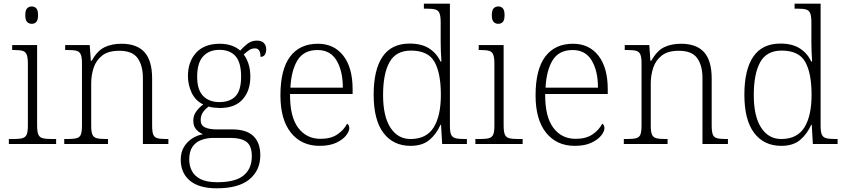

<svg xmlns="http://www.w3.org/2000/svg" viewBox="-20 -780 4575 1040"><path d="M152 -651Q137 -651 127 -661Q117 -671 117 -698Q117 -725 127 -735Q137 -745 152 -745Q167 -745 176.5 -735Q186 -725 186 -698Q186 -671 176.5 -661Q167 -651 152 -651ZM28 0V-27H53Q84 -27 101 -31.5Q118 -36 124.5 -51Q131 -66 131 -99V-434Q131 -469 124.5 -484.5Q118 -500 102.5 -504.5Q87 -509 59 -509H46V-536H181V-101Q181 -67 187.5 -51.5Q194 -36 211 -31.5Q228 -27 260 -27H284V0Z M328 0V-27H346Q378 -27 395 -31.5Q412 -36 418 -51.5Q424 -67 424 -101V-437Q424 -470 417.5 -485Q411 -500 395.5 -504.5Q380 -509 353 -509H333V-536H466L472 -451H477Q507 -505 546 -524Q585 -543 638 -543Q722 -543 763 -497Q804 -451 804 -355V-101Q804 -67 810 -51.5Q816 -36 832.5 -31.5Q849 -27 880 -27H892V0H754V-358Q754 -425 725.5 -465Q697 -505 626 -505Q567 -505 534 -479.5Q501 -454 487.5 -413.5Q474 -373 474 -329V-99Q474 -66 480.5 -51Q487 -36 504 -31.5Q521 -27 552 -27H565V0Z M1154 240Q1058 240 1008.5 198.5Q959 157 959 85Q959 44 977 15Q995 -14 1022.5 -31Q1050 -48 1080 -53Q1059 -61 1043 -78.5Q1027 -96 1027 -127Q1027 -156 1044.5 -178.5Q1062 -201 1081 -214Q1038 -235 1018 -278Q998 -321 998 -368Q998 -446 1042.5 -494.5Q1087 -543 1171 -543Q1207 -543 1235.5 -532.5Q1264 -522 1281 -506Q1295 -522 1318 -541Q1341 -560 1371 -560Q1398 -560 1410 -546.5Q1422 -533 1422 -514Q1422 -495 1414.5 -483.5Q1407 -472 1391 -472Q1391 -518 1362 -518Q1343 -518 1329.5 -508.5Q1316 -499 1300 -485Q1315 -466 1325.5 -435.5Q1336 -405 1336 -364Q1336 -289 1294.5 -242Q1253 -195 1171 -195Q1159 -195 1139 -197Q1119 -199 1111 -203Q1093 -191 1080 -173Q1067 -155 1067 -129Q1067 -101 1090.5 -90Q1114 -79 1154 -79H1238Q1315 -79 1352.5 -43Q1390 -7 1390 61Q1390 142 1331.5 191Q1273 240 1154 240ZM1168 -227Q1225 -227 1255.5 -258.5Q1286 -290 1286 -365Q1286 -441 1256 -475.5Q1226 -510 1168 -510Q1113 -510 1080.5 -475Q1048 -440 1048 -364Q1048 -293 1080.5 -260Q1113 -227 1168 -227ZM1157 207Q1256 207 1300 170Q1344 133 1344 67Q1344 9 1314.5 -12Q1285 -33 1230 -33H1137Q1101 -33 1071 -22Q1041 -11 1023 14.5Q1005 40 1005 84Q1005 117 1019 145Q1033 173 1066 190Q1099 207 1157 207Z M1711 10Q1613 10 1556 -61Q1499 -132 1499 -263Q1499 -404 1551.5 -473.5Q1604 -543 1702 -543Q1789 -543 1839.5 -478.5Q1890 -414 1890 -296V-271H1551Q1550 -148 1595 -88Q1640 -28 1716 -28Q1772 -28 1807.5 -52Q1843 -76 1860 -110Q1872 -103 1872 -86Q1872 -68 1854 -45.5Q1836 -23 1800.5 -6.5Q1765 10 1711 10ZM1837 -305Q1837 -396 1803 -452.5Q1769 -509 1700 -509Q1626 -509 1592 -454.5Q1558 -400 1553 -305Z M2204 10Q2110 10 2057 -60Q2004 -130 2004 -267Q2004 -403 2052.5 -473.5Q2101 -544 2199 -544Q2263 -544 2304 -518Q2345 -492 2366 -447H2371Q2369 -473 2368 -501Q2367 -529 2367 -551V-658Q2367 -693 2360.5 -708.5Q2354 -724 2338.5 -728.5Q2323 -733 2295 -733H2276V-760H2417V-99Q2417 -66 2423.5 -51Q2430 -36 2447 -31.5Q2464 -27 2496 -27H2509V0H2375L2369 -104H2366Q2344 -54 2306 -22Q2268 10 2204 10ZM2206 -27Q2291 -28 2329.5 -90.5Q2368 -153 2368 -266Q2368 -384 2333.5 -445Q2299 -506 2206 -506Q2125 -506 2090 -443.5Q2055 -381 2055 -265Q2055 -149 2095.5 -87.5Q2136 -26 2206 -27Z M2679 -651Q2664 -651 2654 -661Q2644 -671 2644 -698Q2644 -725 2654 -735Q2664 -745 2679 -745Q2694 -745 2703.5 -735Q2713 -725 2713 -698Q2713 -671 2703.5 -661Q2694 -651 2679 -651ZM2555 0V-27H2580Q2611 -27 2628 -31.5Q2645 -36 2651.5 -51Q2658 -66 2658 -99V-434Q2658 -469 2651.5 -484.5Q2645 -500 2629.5 -504.5Q2614 -509 2586 -509H2573V-536H2708V-101Q2708 -67 2714.5 -51.5Q2721 -36 2738 -31.5Q2755 -27 2787 -27H2811V0Z M3093 10Q2995 10 2938 -61Q2881 -132 2881 -263Q2881 -404 2933.5 -473.5Q2986 -543 3084 -543Q3171 -543 3221.5 -478.5Q3272 -414 3272 -296V-271H2933Q2932 -148 2977 -88Q3022 -28 3098 -28Q3154 -28 3189.5 -52Q3225 -76 3242 -110Q3254 -103 3254 -86Q3254 -68 3236 -45.5Q3218 -23 3182.5 -6.5Q3147 10 3093 10ZM3219 -305Q3219 -396 3185 -452.5Q3151 -509 3082 -509Q3008 -509 2974 -454.5Q2940 -400 2935 -305Z M3359 0V-27H3377Q3409 -27 3426 -31.5Q3443 -36 3449 -51.5Q3455 -67 3455 -101V-437Q3455 -470 3448.5 -485Q3442 -500 3426.5 -504.5Q3411 -509 3384 -509H3364V-536H3497L3503 -451H3508Q3538 -505 3577 -524Q3616 -543 3669 -543Q3753 -543 3794 -497Q3835 -451 3835 -355V-101Q3835 -67 3841 -51.5Q3847 -36 3863.5 -31.5Q3880 -27 3911 -27H3923V0H3785V-358Q3785 -425 3756.5 -465Q3728 -505 3657 -505Q3598 -505 3565 -479.5Q3532 -454 3518.5 -413.5Q3505 -373 3505 -329V-99Q3505 -66 3511.5 -51Q3518 -36 3535 -31.5Q3552 -27 3583 -27H3596V0Z M4212 10Q4118 10 4065 -60Q4012 -130 4012 -267Q4012 -403 4060.5 -473.5Q4109 -544 4207 -544Q4271 -544 4312 -518Q4353 -492 4374 -447H4379Q4377 -473 4376 -501Q4375 -529 4375 -551V-658Q4375 -693 4368.5 -708.5Q4362 -724 4346.5 -728.5Q4331 -733 4303 -733H4284V-760H4425V-99Q4425 -66 4431.5 -51Q4438 -36 4455 -31.5Q4472 -27 4504 -27H4517V0H4383L4377 -104H4374Q4352 -54 4314 -22Q4276 10 4212 10ZM4214 -27Q4299 -28 4337.5 -90.5Q4376 -153 4376 -266Q4376 -384 4341.5 -445Q4307 -506 4214 -506Q4133 -506 4098 -443.5Q4063 -381 4063 -265Q4063 -149 4103.5 -87.5Q4144 -26 4214 -27Z"/></svg>

Font: Noto Serif Tibetan ExtraLight
Style: Regular
Weight: 200
Designer: Monotype Design Team
Foundry: Monotype Imaging Inc.
Version: Version 2.103; ttfautohint (v1.8.4.7-5d5b)